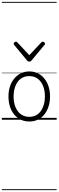

<svg xmlns="http://www.w3.org/2000/svg" viewBox="-20 -1287 629 2064"><path d="M295 19Q227 19 176.5 -15.5Q126 -50 98.5 -110.5Q71 -171 71 -250Q71 -310 87.5 -359Q104 -408 134.5 -444Q165 -480 205.5 -499.5Q246 -519 295 -519Q361 -519 411 -485Q461 -451 489.5 -390Q518 -329 518 -250Q518 -202 507.5 -161Q497 -120 478 -87Q459 -54 432 -30Q405 -6 370.5 6.5Q336 19 295 19ZM295 -31Q334 -31 365 -46.5Q396 -62 417.5 -91.5Q439 -121 451 -161.5Q463 -202 463 -250Q463 -315 442.5 -364.5Q422 -414 384.5 -441.5Q347 -469 295 -469Q256 -469 224.5 -453.5Q193 -438 171.5 -409Q150 -380 138 -339.5Q126 -299 126 -250Q126 -185 146.5 -135.5Q167 -86 205 -58.5Q243 -31 295 -31ZM440 -839Q448 -839 456 -832Q464 -825 464 -816Q464 -814 463 -810.5Q462 -807 458 -804L320 -638Q316 -632 310 -628.5Q304 -625 295 -625Q286 -625 280.5 -628.5Q275 -632 270 -638L132 -804Q129 -807 128 -810.5Q127 -814 127 -816Q127 -825 134.5 -832Q142 -839 150 -839Q155 -839 159 -837Q163 -835 167 -831L295 -694L424 -831Q428 -835 431.5 -837Q435 -839 440 -839ZM0 747H589V757H0ZM0 -20H589V0H0ZM0 -505H589V-500H0ZM0 -1267H589V-1257H0Z"/></svg>

Font: Playwrite VN Guides
Style: Regular
Weight: 400
Designer: Veronika Burian, José Scaglione
Foundry: TypeTogether
Version: Version 1.003